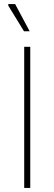

<svg xmlns="http://www.w3.org/2000/svg" viewBox="-20 -932 270 952"><path d="M100 0V-700H130V0ZM127 -777H99L21 -904V-912H55Z"/></svg>

Font: Fustat ExtraLight
Style: Regular
Weight: 250
Designer: Mohamed Gaber, Khaled Hosny, Laura Garcia Mut
Foundry: Kief Type Foundry, Alif Type Foundry, Hard Type Foundry
Version: Version 1.007